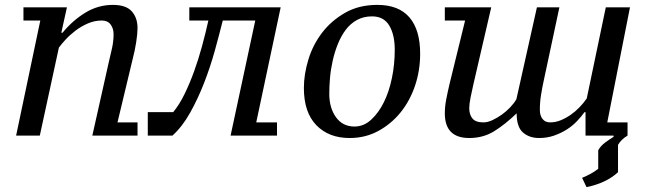

<svg xmlns="http://www.w3.org/2000/svg" viewBox="-20 -555 2648 786"><path d="M425 -299 358 0H456H543V-54H461L524 -317C529.3 -337 533.8 -358.7 537.5 -382C541.2 -405.3 543 -424.7 543 -440C543 -468 535.2 -490.8 519.5 -508.5C503.8 -526.2 478 -535 442 -535C402 -535 364.7 -524.5 330 -503.5C295.3 -482.5 264 -455 236 -421H231L254 -525H76V-471H145L46 0H143L221 -360C227.7 -369.3 236.8 -380.3 248.5 -393C260.2 -405.7 273.7 -417.8 289 -429.5C304.3 -441.2 321.2 -451 339.5 -459C357.8 -467 377 -471 397 -471C413 -471 425 -465.5 433 -454.5C441 -443.5 445 -430.3 445 -415C445 -397 443 -378.5 439 -359.5C435 -340.5 430.3 -320.3 425 -299Z M1025 -471 924 0H1017H1114V-54H1029L1129 -525H755V-471H833C825.7 -437.7 817.2 -403.2 807.5 -367.5C797.8 -331.8 787 -297.3 775 -264C763 -230.7 749.8 -199.3 735.5 -170C721.2 -140.7 705.7 -116 689 -96H585V0H686C712.7 -24 736.7 -55 758 -93C779.3 -131 798.5 -171.8 815.5 -215.5C832.5 -259.2 847.2 -303.3 859.5 -348C871.8 -392.7 882.7 -433.7 892 -471Z M1224 -195C1224 -128.3 1241 -77.5 1275 -42.5C1309 -7.5 1354.3 10 1411 10C1454.3 10 1493.7 0.3 1529 -19C1564.3 -38.3 1594.7 -63.7 1620 -95C1645.3 -126.3 1665 -162.7 1679 -204C1693 -245.3 1700 -289 1700 -335C1700 -400.3 1685.3 -450 1656 -484C1626.7 -518 1583 -535 1525 -535C1474.3 -535 1430.2 -524.2 1392.5 -502.5C1354.8 -480.8 1323.5 -453.7 1298.5 -421C1273.5 -388.3 1254.8 -351.8 1242.5 -311.5C1230.2 -271.2 1224 -232.3 1224 -195ZM1503 -488C1535 -488 1558.5 -475.5 1573.5 -450.5C1588.5 -425.5 1596 -392.3 1596 -351C1596 -311.7 1592.2 -273.3 1584.5 -236C1576.8 -198.7 1565.8 -165.5 1551.5 -136.5C1537.2 -107.5 1519.8 -83.7 1499.5 -65C1479.2 -46.3 1456.3 -37 1431 -37C1399 -37 1373.8 -49.7 1355.5 -75C1337.2 -100.3 1328 -132.3 1328 -171C1328 -191.7 1329 -213.5 1331 -236.5C1333 -259.5 1336.7 -282.8 1342 -306.5C1347.3 -330.2 1354.3 -352.8 1363 -374.5C1371.7 -396.2 1382.3 -415.5 1395 -432.5C1407.7 -449.5 1423 -463 1441 -473C1459 -483 1479.7 -488 1503 -488Z M1918 -210 1991 -525H1801V-471H1884L1820 -210C1814.7 -187.3 1810.2 -166.3 1806.5 -147C1802.8 -127.7 1801 -109 1801 -91C1801 -23.7 1834.3 10 1901 10C1939 10 1972.8 0.8 2002.5 -17.5C2032.2 -35.8 2063 -60.3 2095 -91C2095 -53.7 2103.7 -27.5 2121 -12.5C2138.3 2.5 2160.3 10 2187 10C2209 10 2229.5 6.7 2248.5 0C2267.5 -6.7 2284.8 -15 2300.5 -25C2316.2 -35 2330 -46.3 2342 -59C2354 -71.7 2364.3 -84 2373 -96H2377V0H2492V5C2482 11 2470.7 18.7 2458 28C2445.3 37.3 2435.7 48 2429 60V136C2417.7 144.7 2407 151.7 2397 157C2387 162.3 2375.7 167.7 2363 173L2381 211C2434.3 200.3 2477.3 180 2510 150V38C2514.7 30 2520.2 23 2526.5 17C2532.8 11 2540.3 5.3 2549 0V-54H2466L2559 -525H2460L2382 -152C2373.3 -139.3 2363.3 -127.2 2352 -115.5C2340.7 -103.8 2328.5 -93.5 2315.5 -84.5C2302.5 -75.5 2289 -68.2 2275 -62.5C2261 -56.8 2246.7 -54 2232 -54C2218.7 -54 2208.3 -58.7 2201 -68C2193.7 -77.3 2190 -89.7 2190 -105C2190 -126.3 2191.7 -147.2 2195 -167.5C2198.3 -187.8 2202.3 -208.7 2207 -230L2270 -525H2178L2094 -149C2088 -138.3 2079.7 -127.3 2069 -116C2058.3 -104.7 2046.7 -94.5 2034 -85.5C2021.3 -76.5 2008.5 -69 1995.5 -63C1982.5 -57 1970.3 -54 1959 -54C1937.7 -54 1922.7 -59.3 1914 -70C1905.3 -80.7 1901 -94.7 1901 -112C1901 -123.3 1902.8 -138.2 1906.5 -156.5C1910.2 -174.8 1914 -192.7 1918 -210Z"/></svg>

Font: PT Serif Caption
Style: Italic
Weight: 400
Italic angle: -12°
Designer: A.Korolkova, O.Umpeleva, V.Yefimov
Foundry: ParaType Ltd
Version: Version 1.000W OFL